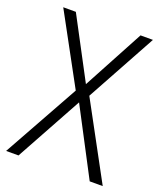

<svg xmlns="http://www.w3.org/2000/svg" viewBox="-133 -800 747 887"><g transform="rotate(20 240.5 -357.0)"><path d="M478 0H414L243 -326L64 0H3L210 -372L24 -714H86L244 -416L404 -714H465L277 -371Z"/></g></svg>

Font: Noto Sans Tamil SemiCondensed Light
Style: Regular
Weight: 300
Width: 4
Designer: Jelle Bosma - Monotype Design Team
Foundry: Monotype Imaging Inc.
Version: Version 2.004; ttfautohint (v1.8.4.7-5d5b)